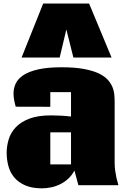

<svg xmlns="http://www.w3.org/2000/svg" viewBox="-20 -1030 763 1068"><path d="M416 0 394 -81.5Q381.3 -56.6 361.8 -38.1Q342.3 -19.5 318.4 -7.1Q294.4 5.4 267.3 11.5Q240.2 17.6 213.4 17.6Q157.2 17.6 119.4 0.7Q81.5 -16.1 58.8 -43.7Q36.1 -71.3 26.6 -106.7Q17.1 -142.1 17.1 -179.7Q17.1 -218.3 28.6 -255.6Q40 -293 68.1 -322.5Q96.2 -352.1 143.8 -370.1Q191.4 -388.2 263.7 -388.2Q288.6 -388.2 317.4 -386.7Q346.2 -385.3 375 -381.8V-517.6H259.8V-436L67.4 -436.5Q62 -455.6 58.6 -474.1Q55.2 -492.7 55.2 -509.8Q55.2 -539.1 67.6 -565.7Q80.1 -592.3 110.6 -612.3Q141.1 -632.3 192.6 -644Q244.1 -655.8 322.8 -655.8Q393.6 -655.8 442.9 -647Q492.2 -638.2 524.9 -623.5Q557.6 -608.9 576.2 -589.6Q594.7 -570.3 604 -549.1Q613.3 -527.8 615.5 -506.1Q617.7 -484.4 617.7 -464.8V-125.5Q617.7 -102.1 620.8 -80.1Q624 -58.1 627.9 -40Q632.8 -19 638.7 0ZM259.8 -293.9V-115.7H375V-293.9ZM475.6 -1010.3 600.6 -710H388.2L349.1 -866.2L312 -710H100.1L220.2 -1010.3Z"/></svg>

Font: Coda Caption ExtraBold
Style: Regular
Weight: 800
Designer: vernon adams
Foundry: vernon adams
Version: Version 1.002